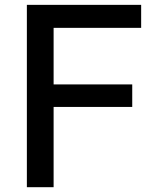

<svg xmlns="http://www.w3.org/2000/svg" viewBox="-20 -779 621 799"><path d="M91.8 0V-758.8H567.4V-663.1H203.1V-427.7H530.3V-334H203.1V0Z"/></svg>

Font: Gothic A1 SemiBold
Style: Regular
Weight: 600
Version: Version 2.50